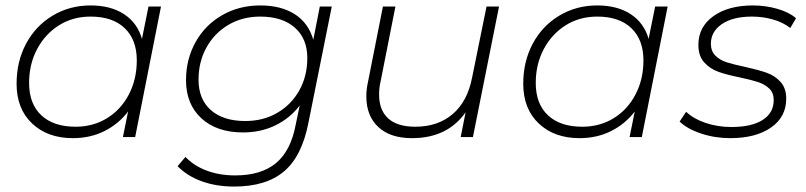

<svg xmlns="http://www.w3.org/2000/svg" viewBox="-20 -504 2963 706"><path d="M572 -480 477 0H432L451 -94Q416 -48 364 -22Q312 4 248 4Q155 4 98 -50Q41 -104 41 -196Q41 -278 76 -343.5Q111 -409 173.5 -446.5Q236 -484 313 -484Q387 -484 436 -452Q485 -420 502 -361L526 -480ZM483 -282Q483 -358 438.5 -400.5Q394 -443 313 -443Q248 -443 197 -411Q146 -379 116.5 -323.5Q87 -268 87 -199Q87 -122 132 -80Q177 -38 258 -38Q322 -38 373 -69Q424 -100 453.5 -156Q483 -212 483 -282Z M1200 -480 1114 -52Q1090 71 1024 126.5Q958 182 841 182Q775 182 721.5 162.5Q668 143 633 107L662 73Q692 105 739 123Q786 141 845 141Q940 141 994.5 96Q1049 51 1067 -44L1082 -116Q1046 -69 992.5 -43Q939 -17 874 -17Q777 -17 720.5 -69Q664 -121 664 -209Q664 -286 699 -349Q734 -412 796.5 -448Q859 -484 937 -484Q1013 -484 1063.5 -452Q1114 -420 1132 -358L1156 -480ZM1110 -291Q1110 -362 1064 -402.5Q1018 -443 937 -443Q872 -443 820.5 -413Q769 -383 739.5 -330Q710 -277 710 -211Q710 -139 755.5 -99Q801 -59 882 -59Q948 -59 999.5 -89Q1051 -119 1080.5 -171.5Q1110 -224 1110 -291Z M1815 -480 1719 0H1674L1692 -91Q1625 4 1495 4Q1415 4 1371 -37Q1327 -78 1327 -150Q1327 -175 1333 -202L1388 -480H1434L1379 -202Q1374 -182 1374 -156Q1374 -99 1407.5 -68.5Q1441 -38 1507 -38Q1590 -38 1644.5 -84.5Q1699 -131 1716 -219L1769 -480Z M2435 -480 2340 0H2295L2314 -94Q2279 -48 2227 -22Q2175 4 2111 4Q2018 4 1961 -50Q1904 -104 1904 -196Q1904 -278 1939 -343.5Q1974 -409 2036.5 -446.5Q2099 -484 2176 -484Q2250 -484 2299 -452Q2348 -420 2365 -361L2389 -480ZM2346 -282Q2346 -358 2301.5 -400.5Q2257 -443 2176 -443Q2111 -443 2060 -411Q2009 -379 1979.5 -323.5Q1950 -268 1950 -199Q1950 -122 1995 -80Q2040 -38 2121 -38Q2185 -38 2236 -69Q2287 -100 2316.5 -156Q2346 -212 2346 -282Z M2479 -57 2503 -93Q2530 -67 2574.5 -52Q2619 -37 2669 -37Q2744 -37 2784.5 -63Q2825 -89 2825 -136Q2825 -163 2808.5 -178.5Q2792 -194 2768 -202Q2744 -210 2702 -219Q2652 -229 2621.5 -240Q2591 -251 2569.5 -274.5Q2548 -298 2548 -339Q2548 -405 2603 -444.5Q2658 -484 2749 -484Q2795 -484 2838.5 -471.5Q2882 -459 2907 -437L2886 -401Q2859 -422 2822 -432.5Q2785 -443 2745 -443Q2675 -443 2634.5 -415.5Q2594 -388 2594 -343Q2594 -316 2610.5 -299.5Q2627 -283 2652 -275Q2677 -267 2720 -258Q2769 -247 2799 -236.5Q2829 -226 2850 -203Q2871 -180 2871 -141Q2871 -74 2815 -35Q2759 4 2665 4Q2609 4 2558 -13Q2507 -30 2479 -57Z"/></svg>

Font: Montserrat Ace
Style: Light Italic
Weight: 300
Italic angle: -11.3°
Designer: Julieta Ulanovsky
Foundry: Julieta Ulanovsky
Version: Version 1